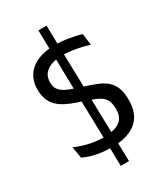

<svg xmlns="http://www.w3.org/2000/svg" viewBox="-213 -870 921 1061"><g transform="rotate(-30 247.5 -340.0)"><path d="M231 -15.6Q227.5 -15.6 221.7 -15.9Q215.8 -16.1 212.9 -16.1Q179.2 -17.6 151.9 -23.2Q124.5 -28.8 105.5 -35.2Q83 -42.5 65.9 -50.8L53.7 -124Q75.2 -114.3 101.1 -106Q123 -99.1 151.9 -93Q180.7 -86.9 213.9 -85.4Q216.3 -85.4 221.4 -85.2Q226.6 -85 229.5 -85L223.6 -317.9Q217.3 -319.8 211.4 -321.8Q205.6 -323.7 199.7 -325.7Q160.6 -338.9 131.8 -354Q103 -369.1 83.7 -389.2Q64.5 -409.2 54.9 -436Q45.4 -462.9 45.4 -499Q45.4 -535.2 57.9 -563.5Q70.3 -591.8 92.8 -612.3Q115.2 -632.8 146.7 -644.8Q178.2 -656.7 215.8 -660.6L213.4 -777.8H265.6L268.1 -662.1Q299.3 -661.1 326.2 -657Q353 -652.8 373 -648.4Q396.5 -643.1 415.5 -637.2L425.3 -563.5Q404.3 -570.8 379.4 -576.7Q357.9 -582 329.8 -586.4Q301.8 -590.8 269.5 -592.3L274.9 -384.3Q318.8 -370.1 352.5 -356.4Q386.2 -342.8 408.7 -322.5Q431.2 -302.2 442.6 -272Q454.1 -241.7 454.1 -194.3Q454.1 -157.7 444.6 -127.4Q435.1 -97.2 414.6 -74.2Q394 -51.3 361.6 -36.6Q329.1 -22 283.2 -17.1L286.1 98.1H233.4ZM368.2 -186Q368.2 -209.5 363.8 -226.6Q359.4 -243.7 348.9 -256.8Q338.4 -270 320.6 -280Q302.7 -290 276.4 -299.3L281.7 -89.8Q301.8 -93.3 317.9 -100.3Q334 -107.4 345.2 -119.1Q356.4 -130.9 362.3 -147.2Q368.2 -163.6 368.2 -186ZM125.5 -496.1Q125.5 -478 130.4 -464.6Q135.3 -451.2 146.5 -440.2Q157.7 -429.2 176 -419.9Q194.3 -410.6 221.7 -401.4L217.8 -588.9Q197.8 -585.9 180.9 -578.9Q164.1 -571.8 151.6 -560.5Q139.2 -549.3 132.3 -533.2Q125.5 -517.1 125.5 -496.1Z"/></g></svg>

Font: Mako
Style: Regular
Weight: 400
Designer: vernon adams
Foundry: vernon adams
Version: Version 1.000